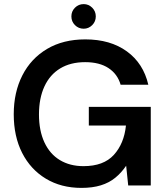

<svg xmlns="http://www.w3.org/2000/svg" viewBox="-20 -904 815 936"><path d="M377 12Q278 12 203.5 -33Q129 -78 88 -158.5Q47 -239 47 -347Q47 -454 89 -536.5Q131 -619 209.5 -665.5Q288 -712 396 -712Q518 -712 598.5 -653.5Q679 -595 703 -491H568Q553 -543 509 -572Q465 -601 395 -601Q324 -601 273.5 -570.5Q223 -540 196.5 -482.5Q170 -425 170 -346Q170 -267 196.5 -210Q223 -153 272 -123.5Q321 -94 387 -94Q485 -94 535 -149Q585 -204 594 -292H413V-383H715V0H605L595 -96Q572 -62 542 -37.5Q512 -13 471.5 -0.5Q431 12 377 12ZM388 -764Q363 -764 345.5 -781.5Q328 -799 328 -824Q328 -849 345.5 -866.5Q363 -884 388 -884Q412 -884 429.5 -866.5Q447 -849 447 -824Q447 -799 429.5 -781.5Q412 -764 388 -764Z"/></svg>

Font: DM Sans 12pt SemiBold
Style: Regular
Weight: 600
Version: Version 4.004;gftools[0.9.30]